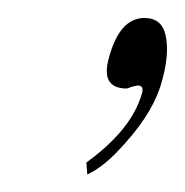

<svg xmlns="http://www.w3.org/2000/svg" viewBox="-20 -100 210 218"><path d="M79.1 98.1Q87.9 94.2 98.6 85.7Q109.4 77.1 123 61.5Q155.3 25.4 164.1 -8.8Q172.4 -38.6 168.2 -59.1Q164.1 -79.6 144 -79.6Q116.2 -79.6 104 -35.6Q93.3 0.5 124 0.5L131.3 -2L136.2 -2.9Q144 -2.9 141.1 6.3Q129.4 47.4 78.1 84.5Z"/></svg>

Font: ML-NILA06_NewLipi
Style: Regular
Weight: 400
Designer: CLT@C-DIT
Version: Version ML-NILA06_NewLipi 2.